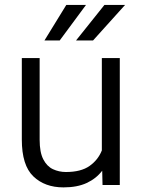

<svg xmlns="http://www.w3.org/2000/svg" viewBox="-20 -770 590 799"><path d="M406.7 0 405.3 -59.6Q380.4 -26.9 340.8 -8.5Q301.3 9.8 244.1 9.8Q166.5 9.8 118.7 -36.1Q70.8 -82 70.8 -189V-528.3H145V-188Q145 -136.2 160.2 -106.9Q175.3 -77.6 200.4 -65.9Q225.6 -54.2 254.4 -54.2Q316.9 -54.2 352.5 -79.3Q388.2 -104.5 403.8 -144V-528.3H478.5V0ZM296.4 -601.6 414.6 -749.5H500.5L367.2 -601.6ZM165 -601.6 255.9 -749.5H337.9L228.5 -601.6Z"/></svg>

Font: Vazirmatn RD UI Light
Style: Regular
Weight: 300
Designer: Saber Rastikerdar
Foundry: Saber Rastikerdar
Version: Version 33.003